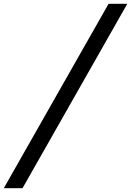

<svg xmlns="http://www.w3.org/2000/svg" viewBox="-42 -844 693 1015"><path d="M77 151H-22L532 -824H631Z"/></svg>

Font: Be Vietnam Pro Variable Thin
Style: Italic
Weight: 100
Italic angle: -12°
Designer: Lam Bao, Tony Le, Vietanh Nguyen
Foundry: Yellow Type Foundry
Version: Version 1.002